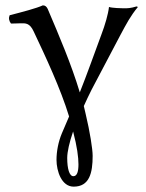

<svg xmlns="http://www.w3.org/2000/svg" viewBox="-20 -462 545 717"><path d="M253 29C268 86 273 125 273 152C273 178 268 196 254 196C239 196 231 168 231 128C231 105 239 70 253 29ZM191 135C191 177 210 235 255 235C314 235 326 184 326 120C326 95 316 31 300 -36C298 -46 295 -56 293 -66C302 -86 312 -107 322 -127L430 -332C452 -373 467 -402 495 -436L490 -438C467 -431 456 -431 442 -431C434 -431 398 -432 387 -436C384 -409 372 -368 359 -334C332 -261 304 -182 278 -117C246 -223 201 -328 158 -429C154 -437 149 -442 140 -442C116 -431 66 -418 16 -405C11.7 -395 13.3 -384 21 -374C38 -374 47 -375 58 -375C75 -375 91 -377 106 -344C149 -253 206 -132 238 -27L211 36C198 67 191 103 191 135Z"/></svg>

Font: Libertinus Serif
Style: Regular
Weight: 400
Designer: Philipp H. Poll
Foundry: Khaled Hosny
Version: Version 6.2